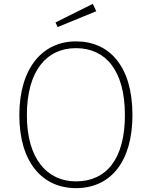

<svg xmlns="http://www.w3.org/2000/svg" viewBox="-20 -962 785 993"><path d="M460 -942 267 -846 278 -822 478 -904ZM373 -748C200 -748 80 -610 80 -366C80 -123 199 11 373 11C553 11 665 -127 665 -367C665 -617 548 -748 373 -748ZM373 -713C525 -713 626 -599 626 -367C626 -140 530 -24 373 -24C224 -24 119 -140 119 -366C119 -597 222 -713 373 -713Z"/></svg>

Font: Glow Sans SC Normal ExtraLight
Style: Regular
Weight: 200
Designer: Ryoko NISHIZUKA (kana, bopomofo & ideographs); Paul D. Hunt (Latin, Greek & Cyrillic); Sandoll Communications, Soo-young
Version: Version 0.93